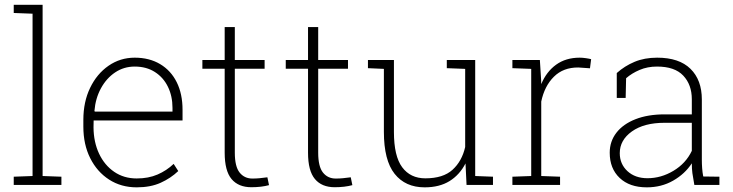

<svg xmlns="http://www.w3.org/2000/svg" viewBox="-20 -782 3098 812"><path d="M38.1 0V-34.7L117.7 -37.6V-724.1L38.1 -727.1V-761.7H160.2V-37.6L239.7 -34.7V0Z M558.1 10.3Q492.2 10.3 441.4 -22.5Q390.6 -55.2 361.6 -113Q332.5 -170.9 332.5 -246.6V-275.4Q332.5 -351.1 361.1 -410.4Q389.6 -469.7 439 -503.9Q488.3 -538.1 549.8 -538.1Q611.8 -538.1 657.5 -510.7Q703.1 -483.4 727.5 -434.1Q752 -384.8 752 -317.4V-272.5H376L375.5 -243.2Q376 -181.2 398.9 -132.3Q421.9 -83.5 462.9 -55.4Q503.9 -27.3 558.1 -27.3Q607.9 -27.3 646.2 -43.9Q684.6 -60.5 714.4 -88.9L733.9 -58.6Q702.1 -28.3 659.4 -9Q616.7 10.3 558.1 10.3ZM380.9 -310.1H709.5V-325.7Q709.5 -375.5 690.2 -415Q670.9 -454.6 635 -477.5Q599.1 -500.5 549.8 -500.5Q503.9 -500.5 467 -475.8Q430.2 -451.2 407 -408.7Q383.8 -366.2 379.4 -313Z M1043 9.8Q988.3 9.8 959.2 -24.9Q930.2 -59.6 930.2 -136.2V-491.2H835.9V-528.3H930.2V-667.5H973.1V-528.3H1099.1V-491.2H973.1V-136.2Q973.1 -77.6 993.4 -52.2Q1013.7 -26.9 1047.4 -26.9Q1063.5 -26.9 1077.6 -28.3Q1091.8 -29.8 1110.8 -32.2L1117.7 1Q1101.6 5.4 1082.8 7.6Q1064 9.8 1043 9.8Z M1395.5 9.8Q1340.8 9.8 1311.8 -24.9Q1282.7 -59.6 1282.7 -136.2V-491.2H1188.5V-528.3H1282.7V-667.5H1325.7V-528.3H1451.7V-491.2H1325.7V-136.2Q1325.7 -77.6 1345.9 -52.2Q1366.2 -26.9 1399.9 -26.9Q1416 -26.9 1430.2 -28.3Q1444.3 -29.8 1463.4 -32.2L1470.2 1Q1454.1 5.4 1435.3 7.6Q1416.5 9.8 1395.5 9.8Z M1775.9 10.3Q1694.3 10.3 1648.9 -46.9Q1603.5 -104 1603.5 -224.6V-490.7L1536.1 -493.7V-528.3H1603.5H1646V-223.6Q1646 -121.6 1680.9 -74.7Q1715.8 -27.8 1778.8 -27.8Q1854 -27.8 1893.8 -64Q1933.6 -100.1 1947.3 -160.2V-490.7L1869.6 -493.7V-528.3H1947.3H1989.7V-37.6L2064.9 -34.7V0H1953.1L1948.7 -90.8Q1923.8 -42.5 1881.1 -16.1Q1838.4 10.3 1775.9 10.3Z M2147 0V-34.7L2226.6 -37.6V-490.7L2147 -493.7V-528.3H2263.2L2268.6 -442.4L2269 -426.3Q2291 -479 2332 -508.5Q2373 -538.1 2431.6 -538.1Q2443.8 -538.1 2458.5 -535.9Q2473.1 -533.7 2480 -531.7L2475.1 -493.2L2425.8 -496.6Q2362.3 -497.1 2322.5 -457.5Q2282.7 -418 2269 -352.5V-37.6L2348.6 -34.7V0Z M2715.3 10.3Q2642.6 10.3 2600.6 -29.5Q2558.6 -69.3 2558.6 -136.2Q2558.6 -184.1 2586.9 -220.7Q2615.2 -257.3 2667.5 -277.8Q2719.7 -298.3 2790.5 -298.3H2905.8V-362.3Q2905.8 -423.8 2869.6 -462.2Q2833.5 -500.5 2758.8 -500.5Q2718.3 -500.5 2685.1 -486.3Q2651.9 -472.2 2627.9 -451.2L2626 -367.7H2588.4V-473.1Q2621.6 -502.9 2663.6 -520.5Q2705.6 -538.1 2759.3 -538.1Q2852.1 -538.1 2900.1 -491Q2948.2 -443.8 2948.2 -361.3V-106.4Q2948.2 -88.4 2949.5 -70.8Q2950.7 -53.2 2954.1 -35.6L3022.5 -34.7V0H2916.5Q2910.6 -31.7 2908.2 -49.8Q2905.8 -67.9 2905.8 -91.3Q2876.5 -46.4 2826.9 -18.1Q2777.3 10.3 2715.3 10.3ZM2718.3 -28.3Q2775.9 -28.3 2828.1 -59.6Q2880.4 -90.8 2905.8 -144V-262.7H2790.5Q2703.6 -262.7 2652.3 -226.1Q2601.1 -189.5 2601.1 -134.3Q2601.1 -88.4 2633.5 -58.3Q2666 -28.3 2718.3 -28.3Z"/></svg>

Font: Roboto Slab ExtraLight
Style: Regular
Weight: 250
Designer: Google
Version: Version 2.000; ttfautohint (v1.8.1.43-b0c9)